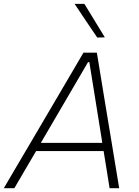

<svg xmlns="http://www.w3.org/2000/svg" viewBox="-38 -990 733 1010"><path d="M-18 0Q16 -58 53.5 -121.8Q91 -185.5 125 -243L269 -488Q306 -551 337.2 -604.2Q368.5 -657.5 401 -713H471.5Q480 -660 489 -606.2Q498 -552.5 508.5 -487L549 -242.5Q559 -183 569.2 -119.8Q579.5 -56.5 589 0H538.5Q531 -47 523 -97Q515 -147 507 -195.5H152Q123.5 -147 94.5 -97.5Q65.5 -48 37.5 0ZM195 -269.5Q186 -254 177 -238.5H500L495.5 -268L432 -663H425ZM473.5 -792.5Q444 -836 414.2 -880.2Q384.5 -924.5 354.5 -969.5H406Q432.5 -926.5 459.5 -882Q486.5 -837.5 513.5 -793.5Z"/></svg>

Font: Commissioner ExtraLight
Style: Italic
Weight: 200
Italic angle: -12°
Designer: Kostas Bartsokas
Foundry: Kostas Bartsokas
Version: Version 1.000; ttfautohint (v1.8.3)